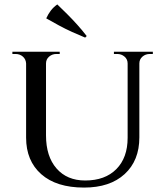

<svg xmlns="http://www.w3.org/2000/svg" viewBox="-20 -834 742 868"><path d="M188 -600V-222Q188 -127 235.5 -72.5Q283 -18 365 -18Q455 -18 506 -69.5Q557 -121 557 -211V-600H610V-213Q610 -108 543.5 -47Q477 14 360 14Q235 14 166.5 -46.5Q98 -107 98 -212V-600ZM100 -600V-547H98Q97 -566 83.5 -578Q70 -590 50 -590Q50 -590 43 -590Q36 -590 36 -590V-600ZM250 -600V-590Q250 -590 242.5 -590Q235 -590 235 -590Q216 -590 202 -578Q188 -566 188 -547H186V-600ZM559 -600V-547H557Q557 -566 543 -578Q529 -590 510 -590Q510 -590 502.5 -590Q495 -590 495 -590V-600ZM671 -600V-590Q671 -590 664 -590Q657 -590 657 -590Q638 -590 624 -578Q610 -566 610 -547H608V-600ZM372 -671 365 -664Q336 -676 306 -689.5Q276 -703 246.5 -719Q217 -735 189 -751Q198 -771 210 -786.5Q222 -802 239 -814Q260 -794 283.5 -770.5Q307 -747 329.5 -722Q352 -697 372 -671Z"/></svg>

Font: Cinzel Medium
Style: Regular
Weight: 500
Designer: Natanael Gama
Version: Version 2.000